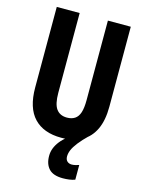

<svg xmlns="http://www.w3.org/2000/svg" viewBox="-138 -795 837 1110"><g transform="rotate(15 281.0 -240.0)"><path d="M341 105Q341 124 351.5 134Q362 144 379 144Q389 144 402 141Q415 138 422 135V223Q407 229 387.5 231.5Q368 234 350 234Q292 234 266 206Q240 178 240 129Q240 105 248.5 83Q257 61 273.5 40Q290 19 315 0L437 -44Q400 -8 379 19Q358 46 349.5 66.5Q341 87 341 105ZM503 -235Q503 -153 477 -98.5Q451 -44 402 -17Q353 10 280 10Q174 10 117 -50Q60 -110 60 -232V-714H197V-237Q197 -169 218.5 -140Q240 -111 282 -111Q310 -111 329 -123.5Q348 -136 357 -163.5Q366 -191 366 -238V-714H503Z"/></g></svg>

Font: Noto Sans Khmer ExtraCondensed
Style: Bold
Weight: 700
Width: 2
Designer: Danh Hong and the Monotype Design Team
Foundry: Monotype Imaging Inc.
Version: Version 2.004